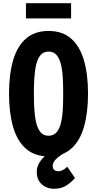

<svg xmlns="http://www.w3.org/2000/svg" viewBox="-20 -956 602 1191"><path d="M281 14Q195 14 140.5 -34Q86 -82 61 -169.5Q36 -257 36 -375Q36 -494 61 -581Q86 -668 140.5 -716Q195 -764 281 -764Q368 -764 422 -716Q476 -668 501 -581Q526 -494 526 -375Q526 -257 501 -169.5Q476 -82 422 -34Q368 14 281 14ZM281 -114Q312 -114 330.5 -135Q349 -156 358 -193Q367 -230 369.5 -277Q372 -324 372 -375Q372 -426 369.5 -473Q367 -520 358 -557Q349 -594 330.5 -615Q312 -636 281 -636Q250 -636 232 -615Q214 -594 205 -557Q196 -520 193 -473Q190 -426 190 -375Q190 -324 193 -277Q196 -230 205 -193Q214 -156 232 -135Q250 -114 281 -114ZM141 -842V-936H421V-842ZM316 215Q270 215 239 187Q208 159 208 110Q208 80 224.5 53Q241 26 263 8Q285 -10 302 -13L376 -5Q307 36 307 72Q307 106 341 106Q358 106 372.5 97.5Q387 89 397 78L445 148Q423 175 391 195Q359 215 316 215Z"/></svg>

Font: Freeman
Style: Regular
Weight: 400
Designer: Vernon Adams, Aoife Mooney, Rodrigo Fuenzalida
Foundry: Rodrigo Fuenzalida
Version: Version 1.000; ttfautohint (v1.8.4.7-5d5b)